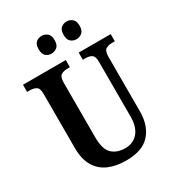

<svg xmlns="http://www.w3.org/2000/svg" viewBox="-216 -1046 1084 1185"><g transform="rotate(-30 326.5 -454.0)"><path d="M333 10Q262 10 209 -13Q156 -36 126 -86Q96 -136 96 -217V-601Q96 -642 78 -652.5Q60 -663 34 -663H14V-714H319V-663H300Q274 -663 256 -652Q238 -641 238 -597V-210Q238 -125 272.5 -92Q307 -59 367 -59Q423 -59 457 -98.5Q491 -138 491 -213V-601Q491 -642 473.5 -652.5Q456 -663 430 -663H411V-714H639V-663H619Q593 -663 575 -652Q557 -641 557 -597V-211Q557 -111 503.5 -50.5Q450 10 333 10ZM442 -792Q419 -792 402 -806Q385 -820 385 -855Q385 -890 402 -904Q419 -918 442 -918Q463 -918 481 -904Q499 -890 499 -855Q499 -820 481 -806Q463 -792 442 -792ZM263 -792Q241 -792 224 -806Q207 -820 207 -855Q207 -890 224 -904Q241 -918 263 -918Q285 -918 303 -904Q321 -890 321 -855Q321 -820 303 -806Q285 -792 263 -792Z"/></g></svg>

Font: Noto Serif Lao Condensed
Style: Bold
Weight: 700
Width: 3
Designer: Monotype Design Team
Foundry: Monotype Imaging Inc.
Version: Version 2.003; ttfautohint (v1.8.4.7-5d5b)